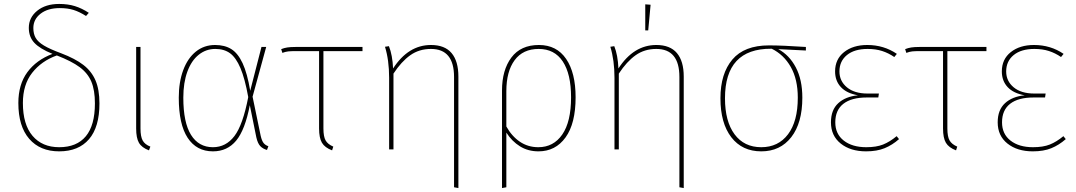

<svg xmlns="http://www.w3.org/2000/svg" viewBox="-20 -757 5454 973"><path d="M484 -233Q484 -113 431 -51.5Q378 10 280 10Q183 10 128 -53.5Q73 -117 73 -235Q73 -329 118.5 -391Q164 -453 246 -484Q182 -510 154 -540Q126 -570 126 -616Q126 -668 168.5 -702.5Q211 -737 280 -737Q324 -737 359.5 -726Q395 -715 430 -692L416 -676Q383 -697 353 -706.5Q323 -716 283 -716Q222 -716 185.5 -687.5Q149 -659 149 -615Q149 -585 161 -564.5Q173 -544 203 -526Q233 -508 290 -487Q361 -460 402.5 -428Q444 -396 464 -349.5Q484 -303 484 -233ZM461 -233Q461 -300 443 -343Q425 -386 384 -416.5Q343 -447 268 -476Q190 -448 143 -388Q96 -328 96 -235Q96 -126 145 -68.5Q194 -11 280 -11Q369 -11 415 -66.5Q461 -122 461 -233Z M692 -106Q692 -65 703 -45Q714 -25 742 -14L735 5Q698 -9 684 -33.5Q670 -58 670 -106V-519H692Z M1248 -297 1305 -519H1329L1260 -267L1301 -69Q1307 -43 1316 -32Q1325 -21 1340 -16L1333 3Q1312 -3 1299 -16.5Q1286 -30 1279 -61L1246 -224Q1222 -99 1177 -44.5Q1132 10 1059 10Q976 10 931 -58.5Q886 -127 886 -262Q886 -341 908.5 -401.5Q931 -462 972.5 -495.5Q1014 -529 1070 -529Q1119 -529 1152.5 -508Q1186 -487 1209.5 -436.5Q1233 -386 1248 -297ZM909 -262Q909 -136 948 -73.5Q987 -11 1059 -11Q1125 -11 1168 -67.5Q1211 -124 1238 -265Q1221 -359 1198.5 -412Q1176 -465 1146 -487Q1116 -509 1071 -509Q1024 -509 987 -479.5Q950 -450 929.5 -394Q909 -338 909 -262Z M1619 -498V-106Q1619 -65 1630 -45.5Q1641 -26 1669 -14L1663 5Q1626 -9 1611.5 -33.5Q1597 -58 1597 -106V-498H1480Q1454 -498 1440.5 -496.5Q1427 -495 1411 -489L1405 -508Q1420 -514 1436 -516.5Q1452 -519 1477 -519H1817V-498Z M2303 -369V196L2281 192V-367Q2281 -509 2164 -509Q2104 -509 2059 -477Q2014 -445 1974 -384V0H1952V-363Q1952 -452 1931 -520L1951 -523Q1969 -478 1972 -410Q2049 -529 2164 -529Q2234 -529 2268.5 -488Q2303 -447 2303 -369Z M2897 -264Q2897 -131 2846 -60.5Q2795 10 2709 10Q2656 10 2615 -15.5Q2574 -41 2546 -85V192L2524 196V-298Q2524 -402 2571.5 -465.5Q2619 -529 2711 -529Q2801 -529 2849 -458.5Q2897 -388 2897 -264ZM2874 -264Q2874 -382 2832 -445.5Q2790 -509 2710 -509Q2630 -509 2588 -452Q2546 -395 2546 -295V-116Q2574 -66 2615 -38.5Q2656 -11 2708 -11Q2785 -11 2829.5 -75.5Q2874 -140 2874 -264Z M3445 -369V196L3423 192V-367Q3423 -509 3306 -509Q3246 -509 3201 -477Q3156 -445 3116 -384V0H3094V-363Q3094 -452 3073 -520L3093 -523Q3111 -478 3114 -410Q3191 -529 3306 -529Q3376 -529 3410.5 -488Q3445 -447 3445 -369ZM3277 -733 3265 -603H3250V-735Z M4064 -501 3924 -508Q3980 -478 4013 -415.5Q4046 -353 4046 -262Q4046 -134 3990 -62Q3934 10 3838 10Q3741 10 3686 -61.5Q3631 -133 3631 -259Q3631 -384 3691.5 -455.5Q3752 -527 3877 -527Q3944 -527 4064 -519ZM3891 -510H3888Q3654 -511 3654 -259Q3654 -142 3702.5 -76.5Q3751 -11 3838 -11Q3924 -11 3973.5 -76.5Q4023 -142 4023 -262Q4023 -355 3987.5 -417.5Q3952 -480 3891 -510Z M4525 -484 4512 -468Q4483 -488 4450.5 -498.5Q4418 -509 4377 -509Q4310 -509 4272 -478Q4234 -447 4234 -395Q4234 -346 4272 -314.5Q4310 -283 4376 -283H4434L4431 -263H4373Q4295 -263 4254 -231Q4213 -199 4213 -137Q4213 -78 4256 -44.5Q4299 -11 4370 -11Q4421 -11 4455 -24.5Q4489 -38 4524 -67L4536 -52Q4502 -22 4463 -6Q4424 10 4369 10Q4290 10 4240.5 -29.5Q4191 -69 4191 -137Q4191 -200 4228 -234Q4265 -268 4328 -274Q4271 -284 4241.5 -315.5Q4212 -347 4212 -395Q4212 -457 4257.5 -493Q4303 -529 4375 -529Q4459 -529 4525 -484Z M4781 -498V-106Q4781 -65 4792 -45.5Q4803 -26 4831 -14L4825 5Q4788 -9 4773.5 -33.5Q4759 -58 4759 -106V-498H4642Q4616 -498 4602.5 -496.5Q4589 -495 4573 -489L4567 -508Q4582 -514 4598 -516.5Q4614 -519 4639 -519H4979V-498Z M5370 -484 5357 -468Q5328 -488 5295.5 -498.5Q5263 -509 5222 -509Q5155 -509 5117 -478Q5079 -447 5079 -395Q5079 -346 5117 -314.5Q5155 -283 5221 -283H5279L5276 -263H5218Q5140 -263 5099 -231Q5058 -199 5058 -137Q5058 -78 5101 -44.5Q5144 -11 5215 -11Q5266 -11 5300 -24.5Q5334 -38 5369 -67L5381 -52Q5347 -22 5308 -6Q5269 10 5214 10Q5135 10 5085.5 -29.5Q5036 -69 5036 -137Q5036 -200 5073 -234Q5110 -268 5173 -274Q5116 -284 5086.5 -315.5Q5057 -347 5057 -395Q5057 -457 5102.5 -493Q5148 -529 5220 -529Q5304 -529 5370 -484Z"/></svg>

Font: Fira Sans Thin
Style: Regular
Weight: 100
Designer: bBox Type GmbH & Carrois Corporate GbR & Edenspiekermann AG
Foundry: bBox Type GmbH & Carrois Corporate GbR & Edenspiekermann AG
Version: Version 4.301